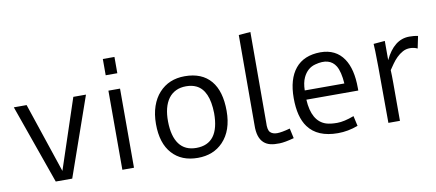

<svg xmlns="http://www.w3.org/2000/svg" viewBox="-71 -1069 3067 1350"><g transform="rotate(-10 1462.5 -394.0)"><path d="M34.2 -564.9H125.5L293 -65.4L459 -564.9H549.3L351.6 0H233.9Z M709.5 -791H792.5V-674.8H709.5ZM709.5 -564.9H792.5V0H709.5Z M998 -275.4Q998 -345.7 1017.3 -401.6Q1036.6 -457.5 1071.3 -495.1Q1141.1 -571.8 1254.9 -571.8Q1377 -571.8 1440.9 -496.1Q1503.4 -421.9 1503.4 -280.3Q1503.4 -140.6 1428.2 -62Q1359.4 9.8 1248 9.8Q1131.3 9.8 1065.4 -63.5Q998 -137.2 998 -275.4ZM1249 -61Q1414.1 -61 1414.1 -280.3Q1411.1 -444.3 1324.2 -485.8Q1293.5 -500.5 1252.2 -500.5Q1210.9 -500.5 1179.7 -485.6Q1148.4 -470.7 1127 -442.4Q1083.5 -383.3 1084.7 -277.8Q1085.9 -172.4 1127.2 -116.7Q1168.5 -61 1249 -61Z M1763.2 -152.3Q1760.3 -99.1 1777.3 -81.8Q1794.4 -64.5 1826.4 -64.5Q1858.4 -64.5 1918.9 -81.1L1934.6 -9.8Q1870.1 7.8 1831.8 9Q1793.5 10.3 1766.1 3.7Q1738.8 -2.9 1719.2 -20.5Q1677.2 -58.1 1679.2 -147L1680.2 -791L1764.2 -797.9Z M2391.6 -17.1Q2319.8 9.8 2248 9.8Q2101.6 9.8 2036.6 -79.1Q1983.4 -150.9 1983.4 -286.6Q1983.4 -422.4 2044.2 -496.6Q2105 -570.8 2223.1 -571.8Q2333.5 -571.8 2389.2 -489.3Q2439.9 -414.6 2439.9 -278.3V-260.7H2069.3Q2077.6 -105 2175.8 -72.3Q2206.1 -62.5 2255.1 -62.5Q2304.2 -62.5 2375.5 -89.4ZM2352.1 -326.7Q2346.2 -411.1 2321.8 -452.6Q2279.3 -522.5 2174.3 -494.1Q2116.2 -479 2087.4 -418Q2070.3 -381.8 2069.3 -326.7Z M2689.5 -362.3Q2691.4 -325.2 2691.4 -268.6V0H2608.9Q2608.9 -518.1 2603 -564.9L2684.1 -571.8V-434.6Q2749 -571.8 2858.4 -571.8Q2896 -571.8 2920.4 -565.9L2902.3 -479Q2878.9 -490.7 2849.9 -491Q2820.8 -491.2 2796.9 -478Q2772.9 -464.8 2753.2 -445.3Q2733.4 -425.8 2717.8 -403.3Z"/></g></svg>

Font: Duru Sans
Style: Regular
Weight: 400
Designer: Onur Yazõcõgil
Foundry: Onur Yazõcõgil
Version: Version 1.001